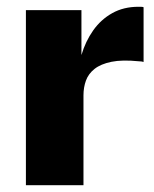

<svg xmlns="http://www.w3.org/2000/svg" viewBox="-20 -547 456 567"><path d="M56.5 0V-517H220.5V-384.5Q232.5 -425 255.2 -457.2Q278 -489.5 311.5 -508.2Q345 -527 389 -527Q394.5 -527 398.8 -526.8Q403 -526.5 404 -525.5V-364Q401.5 -365 397.8 -365.5Q394 -366 390 -366Q341 -371 309.2 -364.5Q277.5 -358 259.2 -343.5Q241 -329 233.8 -309Q226.5 -289 226.5 -265.5V0Z"/></svg>

Font: Public Sans Thin ExtraBold
Style: Regular
Weight: 800
Version: Version 1.007